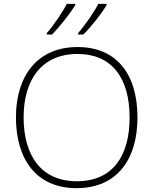

<svg xmlns="http://www.w3.org/2000/svg" viewBox="-20 -970 799 1000"><path d="M535 -943V-950H492C469 -905 421 -836 387 -798V-790H414C457 -833 508 -898 535 -943ZM372 -943V-950H328C305 -905 258 -836 224 -798V-790H251C293 -833 344 -898 372 -943ZM696 -358C696 -588 584 -725 384 -725C175 -725 63 -575 63 -359C63 -142 168 10 379 10C591 10 696 -142 696 -358ZM103 -359C103 -552 195 -689 384 -689C560 -689 655 -567 655 -358C655 -160 569 -26 380 -26C192 -26 103 -163 103 -359Z"/></svg>

Font: Noto Sans Georgian ExtraLight
Style: Regular
Weight: 200
Designer: Monotype Design Team, Akaki Razmadze
Foundry: Google LLC
Version: Version 2.005